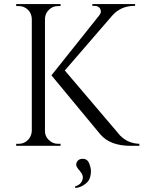

<svg xmlns="http://www.w3.org/2000/svg" viewBox="-20 -720 708 948"><path d="M266 -10C249 -10 234 -16 221 -29C208 -41 202 -56 202 -73C202 -73 202 -628 202 -628C202 -628 202 -628 202 -628C203 -645 209 -660 222 -672C234 -684 249 -690 266 -690C266 -690 279 -690 279 -690C279 -690 279 -700 279 -700C279 -700 60 -700 60 -700C60 -700 60 -690 60 -690C60 -690 73 -690 73 -690C73 -690 73 -690 73 -690C90 -690 105 -684 118 -672C130 -660 136 -645 137 -628C137 -628 137 -73 137 -73C137 -73 137 -73 137 -73C136 -56 130 -41 118 -29C105 -16 90 -10 73 -10C73 -10 60 -10 60 -10C60 -10 60 0 60 0C60 0 279 0 279 0C279 0 279 -10 279 -10C279 -10 266 -10 266 -10C266 -10 266 -10 266 -10ZM668 -10C668 -10 668 -10 668 -10C631 -11 600 -24 573 -51C573 -51 300 -372 300 -372C300 -372 535 -644 535 -644C535 -644 535 -644 535 -644C563 -675 599 -691 643 -691C643 -691 647 -691 647 -691C647 -691 647 -700 647 -700C647 -700 436 -700 436 -700C436 -700 436 -691 436 -691C436 -691 446 -691 446 -691C446 -691 446 -691 446 -691C460 -691 470 -686 475 -676C475 -676 475 -676 475 -676C477 -672 478 -667 478 -662C478 -657 475 -651 470 -644C470 -644 234 -348 234 -348C234 -348 475 -57 475 -57C475 -57 475 -57 475 -57C507 -19 557 0 625 0C625 0 668 0 668 0C668 0 668 -10 668 -10ZM359 81C356 87 356 93 357 99C357 99 357 99 357 99C358 102 359 104 361 107C363 110 365 113 366 114C367 116 369 118 372 121C375 124 376 127 377 128C377 128 377 128 377 128C391 144 393 161 382 179C382 179 382 179 382 179C376 189 365 196 350 201C350 201 352 208 352 208C352 208 352 208 352 208C370 207 387 200 404 186C421 173 429 152 429 123C429 123 429 123 429 123C429 114 426 101 420 86C414 71 403 64 388 64C388 64 388 64 388 64C374 64 364 70 359 81C359 81 359 81 359 81Z"/></svg>

Font: Cinzel Utterance
Style: Regular
Weight: 500
Designer: Natanael Gama
Foundry: ""
Version: ""